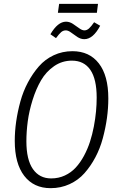

<svg xmlns="http://www.w3.org/2000/svg" viewBox="-20 -960 612 991"><path d="M480 -894H278.8L285.2 -939.9H485.8ZM415 -757.8Q397 -757.8 379.6 -769Q362.3 -780.3 347.4 -791.7Q332.5 -803.2 319.8 -803.2Q306.2 -803.2 295.7 -794.2Q285.2 -785.2 269 -763.2L240.2 -783.2Q278.3 -848.1 320.8 -848.1Q338.9 -848.1 356.2 -836.9Q373.5 -825.7 388.4 -814.5Q403.3 -803.2 416 -803.2Q428.2 -803.2 439.5 -813.2Q450.7 -823.2 465.8 -845.2L497.1 -827.1Q460.4 -757.8 415 -757.8ZM354 -695.8Q441.4 -695.8 490.2 -632.8Q539.1 -569.8 539.1 -452.1Q539.1 -401.9 532 -350.6Q524.9 -299.3 510.7 -246.6Q496.6 -193.8 472.2 -147.9Q447.8 -102.1 416 -66.2Q384.3 -30.3 339.1 -9.5Q293.9 11.2 241.2 11.2Q154.3 11.2 105.2 -52.2Q56.2 -115.7 56.2 -232.9Q56.2 -281.7 63.5 -332.8Q70.8 -383.8 85.2 -436.3Q99.6 -488.8 124.3 -534.9Q148.9 -581.1 180.7 -617.4Q212.4 -653.8 257.1 -674.8Q301.8 -695.8 354 -695.8ZM351.1 -647Q300.3 -647 259 -618.4Q217.8 -589.8 191.9 -545.4Q166 -501 148.2 -444.1Q130.4 -387.2 123.3 -334Q116.2 -280.8 116.2 -231Q116.2 -135.7 149.9 -87.4Q183.6 -39.1 244.1 -39.1Q282.2 -39.1 314.7 -54.2Q347.2 -69.3 370.8 -95Q394.5 -120.6 413.3 -155.5Q432.1 -190.4 444.3 -228Q456.5 -265.6 464.4 -306.9Q472.2 -348.1 475.6 -385Q479 -421.9 479 -456.1Q479 -551.8 446.3 -599.4Q413.6 -647 351.1 -647Z"/></svg>

Font: Fira Sans Compressed Light
Style: Italic
Weight: 300
Width: 3
Italic angle: -8°
Designer: Carrois Corporate & Edenspiekermann AG
Foundry: Carrois Corporate GbR & Edenspiekermann AG
Version: Version 4.203;PS 004.203;hotconv 1.0.88;makeotf.lib2.5.64775